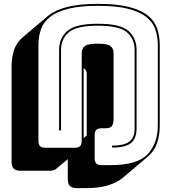

<svg xmlns="http://www.w3.org/2000/svg" viewBox="-20 -765 886 994"><path d="M422 209H377Q353 209 342 198Q331 187 331 163V59L270 110Q264 114 256 116.5Q248 119 238 119H86Q62 119 51 108Q40 97 40 73V-422Q40 -468 53 -507Q66 -546 100 -574L229 -683Q264 -712 326.5 -728.5Q389 -745 488 -745Q585 -745 647.5 -729Q710 -713 745 -685Q780 -657 793.5 -617.5Q807 -578 807 -531V-114Q807 -64 792.5 -22.5Q778 19 744 47L615 156Q585 181 538 195Q491 209 422 209ZM179 -531V-36Q179 -17 187.5 -8.5Q196 0 215 0H367Q386 0 394.5 -8.5Q403 -17 403 -36V-492Q403 -512 418 -525.5Q433 -539 486 -539Q538 -539 553 -525.5Q568 -512 568 -492V-149Q568 -128 560.5 -114.5Q553 -101 527 -101H506Q487 -101 478.5 -92.5Q470 -84 470 -65V54Q470 73 478.5 81.5Q487 90 506 90H551Q692 90 744.5 33Q797 -24 797 -114V-531Q797 -577 783.5 -614.5Q770 -652 735.5 -678.5Q701 -705 641 -720Q581 -735 488 -735Q395 -735 335 -720Q275 -705 240.5 -678.5Q206 -652 192.5 -614.5Q179 -577 179 -531ZM560 -1V-11Q621 -11 649 -31.5Q677 -52 677 -100V-507Q677 -563 637.5 -597.5Q598 -632 487 -632Q376 -632 336 -597.5Q296 -563 296 -507V-90H286V-507Q286 -567 328 -604.5Q370 -642 487 -642Q604 -642 645.5 -604.5Q687 -567 687 -507V-100Q687 -48 658 -24.5Q629 -1 560 -1ZM429 -383Q429 -392 425.5 -399.5Q422 -407 413 -412V-50L429 -64Z"/></svg>

Font: Bungee Shade
Style: Regular
Weight: 400
Designer: David Jonathan Ross
Foundry: David Jonathan Ross
Version: Version 1.000;PS 1.0;hotconv 1.0.72;makeotf.lib2.5.5900